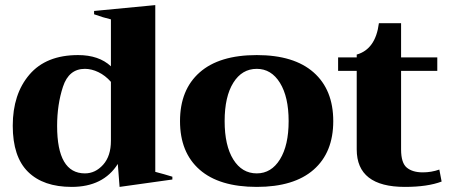

<svg xmlns="http://www.w3.org/2000/svg" viewBox="-20 -723 1775 753"><path d="M30 -230Q30 -354 95.5 -430.5Q161 -507 286 -507Q368 -507 415 -463V-647Q385 -654 349 -667V-680L589 -703V-49Q624 -40 656 -30V-19L449 10L442 -80Q385 10 261 10Q150 10 90 -49Q30 -108 30 -230ZM415 -171V-402Q393 -427 366 -440Q339 -453 313 -453Q250 -453 227 -383Q204 -313 204 -229Q204 -43 313 -43Q354 -43 384.5 -77Q415 -111 415 -171Z M686 -248Q686 -371 763 -439Q840 -507 987 -507Q1133 -507 1210 -439Q1287 -371 1287 -248Q1287 -125 1210 -57.5Q1133 10 987 10Q840 10 763 -57.5Q686 -125 686 -248ZM1112 -248Q1112 -343 1078 -398Q1044 -453 987 -453Q929 -453 895 -398.5Q861 -344 861 -248Q861 -152 895 -97.5Q929 -43 987 -43Q1044 -43 1078 -98Q1112 -153 1112 -248Z M1712 -11Q1657 10 1568 10Q1379 10 1379 -137V-445H1306V-498H1379V-509Q1453 -530 1466 -632H1553V-498H1695V-445H1553V-137Q1553 -84 1575.5 -65.5Q1598 -47 1638 -47Q1672 -47 1703 -58Z"/></svg>

Font: Trirong ExtraBold
Style: Regular
Weight: 800
Designer: Katatrad Team
Foundry: CadsonDemak
Version: Version 1.001